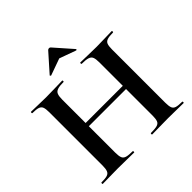

<svg xmlns="http://www.w3.org/2000/svg" viewBox="-207 -1001 1179 1179"><g transform="rotate(-45 382.0 -411.5)"><path d="M543 -542Q543 -571 537.4 -586Q531.8 -601 514.1 -607Q496.4 -613 460 -613Q457 -613 457 -619Q457 -625 460 -625Q486.1 -625 519.5 -623.5Q553 -622 599 -622Q635 -622 670.5 -623.5Q706 -625 732 -625Q735 -625 735 -619Q735 -613 732 -613Q699.1 -613 682.2 -607.5Q665.3 -602 659.6 -587.5Q654 -573 654 -544V-81Q654 -52 659.6 -37Q665.3 -22 682.2 -17Q699.1 -12 732 -12Q735 -12 735 -6Q735 0 732 0Q706 0 670.5 -1Q635 -2 599 -2Q553 -2 519.5 -1Q486.1 0 460 0Q457 0 457 -6Q457 -12 460 -12Q496.4 -12 514.1 -17Q531.8 -22 537.4 -37Q543 -52 543 -81ZM161 -311V-339H594V-311ZM109 -81V-544Q109 -573 103.4 -587.5Q97.8 -602 81.3 -607.5Q64.9 -613 32 -613Q29 -613 29 -619Q29 -625 32 -625Q58 -625 91.1 -623.5Q124.1 -622 160 -622Q206 -622 240.7 -623.5Q275.5 -625 303 -625Q305 -625 305 -619Q305 -613 303 -613Q267.6 -613 249.8 -607Q232.1 -601 226.1 -586Q220 -571 220 -542V-81Q220 -52 226 -37Q232 -22 250 -17Q268 -12 303 -12Q305 -12 305 -6Q305 0 303 0Q274.3 0 240.1 -1Q206 -2 160 -2Q123.8 -2 89.9 -1Q56 0 30 0Q28 0 28 -6Q28 -12 30 -12Q64 -12 80.5 -17Q97 -22 103 -37Q109 -52 109 -81ZM271 -702 374 -818Q379 -823 386 -823Q393 -823 397 -818L499 -702.2Q502 -701 499 -697.5Q496 -694 494 -695L386 -734L277 -695Q276 -694 272.5 -697.5Q269 -701 271 -702Z"/></g></svg>

Font: Cormorant Light
Style: Regular
Weight: 300
Designer: Christian Thalmann (Catharsis Fonts)
Foundry: Catharsis Fonts
Version: Version 4.000